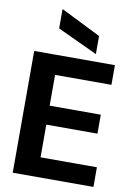

<svg xmlns="http://www.w3.org/2000/svg" viewBox="-102 -1024 754 1087"><g transform="rotate(10 274.5 -480.0)"><path d="M50 0V-700H514V-587H190V-410H484V-301H190V-113H514V0ZM397 -743 167 -850V-960H170L397 -847Z"/></g></svg>

Font: DM Sans 9pt 36pt ExtraBold
Style: Regular
Weight: 800
Version: Version 4.004;gftools[0.9.30]